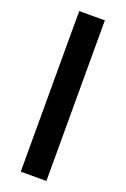

<svg xmlns="http://www.w3.org/2000/svg" viewBox="-153 -844 584 893"><g transform="rotate(20 139.0 -397.5)"><path d="M202.6 -794.9V0H75.7V-794.9Z"/></g></svg>

Font: Lycee Sans SemiBold
Style: Regular
Weight: 600
Designer: Justin Alvin
Foundry: Alkove Design
Version: Version 1.030